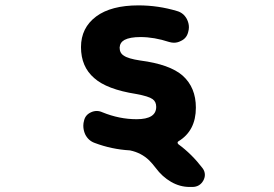

<svg xmlns="http://www.w3.org/2000/svg" viewBox="-20 -579 1040 728"><path d="M699.2 129.9Q662.1 129.9 628.4 110.4Q594.7 90.8 570.3 57.6Q557.6 41 545.9 29.3Q515.6 0 472.7 -8.8Q403.3 -12.7 338.9 -37.1Q314.5 -45.9 302.7 -70.3Q295.9 -85.9 295.9 -102.5Q295.9 -112.3 298.8 -122.1Q303.7 -143.6 325.2 -153.3Q335.9 -158.2 346.7 -158.2Q357.4 -158.2 368.2 -153.3Q432.6 -127 498 -127Q572.3 -127 572.3 -173.8Q572.3 -193.4 558.6 -203.1Q543.9 -213.9 496.1 -222.7Q384.8 -240.2 336.9 -283.2Q287.1 -326.2 287.1 -400.4Q287.1 -473.6 344.7 -516.6Q401.4 -558.6 504.9 -558.6Q580.1 -558.6 651.4 -537.1Q675.8 -530.3 688.5 -506.8Q696.3 -491.2 696.3 -475.6Q696.3 -466.8 693.4 -457Q687.5 -433.6 666 -423.8Q653.3 -417 639.6 -417Q630.9 -417 621.1 -419.9Q564.5 -438.5 512.7 -438.5Q472.7 -438.5 452.1 -427.7Q434.6 -418 433.6 -398.4Q433.6 -377.9 449.2 -368.2Q465.8 -356.4 511.7 -349.6Q624 -335 672.9 -292Q722.7 -247.1 722.7 -170.9Q722.7 -83 656.2 -43Q653.3 -41 653.3 -38.1Q653.3 -35.2 656.2 -32.2Q707 4.9 748 58.6Q756.8 70.3 756.8 84Q756.8 94.7 751 105.5Q737.3 129.9 709 129.9Z"/></svg>

Font: Rounded-X Mgen+ 1m bold
Style: Bold
Weight: 700
Designer: [Source Han Sans]
Ryoko NISHIZUKA  (kana & ideographs); Paul D. Hunt (Latin, Greek & Cyrillic); Wenlong ZHANG  (bopomofo
Version: Version 1.059.20150602